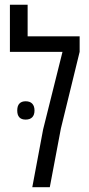

<svg xmlns="http://www.w3.org/2000/svg" viewBox="-20 -784 371 804"><path d="M115.2 0 160.6 -242.2 241.7 -566.9H21.5V-764.2H95.7V-631.8H313.5V-566.9L234.9 -245.6L188.5 0ZM87.4 -283.2Q52.2 -283.2 52.2 -321.3Q52.2 -340.8 61.3 -350.3Q70.3 -359.9 87.4 -359.9Q105.5 -359.9 115 -349.9Q124.5 -339.8 124.5 -321.3Q124.5 -302.7 115 -293Q105.5 -283.2 87.4 -283.2Z"/></svg>

Font: Open Sans Condensed
Style: Regular
Weight: 400
Width: 3
Designer: Monotype Design Team
Foundry: Monotype Imaging Inc.
Version: Version 3.000